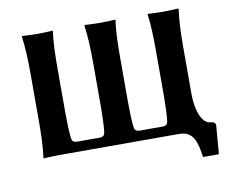

<svg xmlns="http://www.w3.org/2000/svg" viewBox="-84 -756 1216 1006"><g transform="rotate(-10 524.5 -253.5)"><path d="M814 0C894 0 906 65 917 138L919 141H1000L1002 138L1014 -11C1014 -21 1009 -30 984 -32C950 -35 915 -90 915 -200V-445C915 -520 918 -588 926 -645L924 -648C924 -648 877 -645 843 -645C808 -645 762 -648 762 -648L761 -645C769 -592 771 -520 771 -445V-209C771 -192 770 -92 763 -68C760 -59 753 -53 735 -53H616C598 -53 591 -59 588 -68C581 -92 580 -192 580 -209V-445C580 -520 582 -592 590 -645L589 -648C589 -648 543 -645 508 -645C474 -645 427 -648 427 -648L425 -645C433 -588 436 -520 436 -445V-209C436 -192 435 -92 428 -68C425 -59 418 -53 400 -53H283C265 -53 258 -59 255 -68C248 -92 247 -192 247 -209V-445C247 -520 249 -592 257 -645L256 -648C256 -648 210 -645 175 -645C141 -645 94 -648 94 -648L92 -645C100 -588 103 -520 103 -445V-200C103 -125 101 -54 93 0L94 3C94 3 141 0 176 0Z"/></g></svg>

Font: Libertinus Sans
Style: Bold
Weight: 700
Designer: Philipp H. Poll, Khaled Hosny
Foundry: Caleb Maclennan
Version: Version 7.050;RELEASE